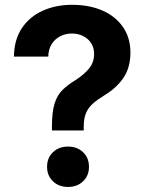

<svg xmlns="http://www.w3.org/2000/svg" viewBox="-20 -757 601 787"><path d="M192.9 -222.2V-238.3Q192.9 -298.3 203.9 -333Q214.8 -367.7 236.6 -388.7Q258.3 -409.7 289.6 -428.7Q323.2 -450.2 344.5 -475.6Q365.7 -501 365.7 -535.2Q365.7 -561 353.8 -579.8Q341.8 -598.6 321 -609.1Q300.3 -619.6 274.4 -619.6Q249 -619.6 227.3 -608.6Q205.6 -597.7 192.1 -576.7Q178.7 -555.7 177.7 -524.9H37.1Q38.1 -595.2 70.1 -642.3Q102.1 -689.5 155.8 -713.4Q209.5 -737.3 275.4 -737.3Q345.7 -737.3 399.7 -713.9Q453.6 -690.4 484.1 -646.2Q514.6 -602.1 514.6 -541.5Q514.6 -480.5 486.1 -438.2Q457.5 -396 407.7 -366.2Q378.9 -348.6 360.1 -331.8Q341.3 -314.9 332.3 -293Q323.2 -271 323.2 -236.8V-222.2ZM258.8 9.3Q221.2 9.3 197 -13.9Q172.9 -37.1 172.9 -73.2Q172.9 -109.9 197 -133.1Q221.2 -156.2 258.8 -156.2Q296.4 -156.2 320.6 -133.1Q344.7 -109.9 344.7 -73.2Q344.7 -37.1 320.6 -13.9Q296.4 9.3 258.8 9.3Z"/></svg>

Font: Inter 17pt
Style: Bold
Weight: 700
Version: Version 4.001;git-66647c0bb